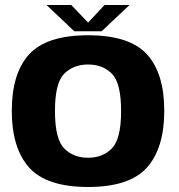

<svg xmlns="http://www.w3.org/2000/svg" viewBox="-20 -740 712 765"><path d="M331 5C441.5 5 519.5 -21 565.5 -72.5C611.5 -124 634.5 -199.5 634.5 -298.5C634.5 -398 611.5 -473 565.5 -523.5C519.5 -574 441.5 -599.5 331 -599.5C220.5 -599.5 142 -574 96 -523.5C50 -473 27 -398 27 -298.5C27 -199.5 50 -124 96 -72.5C142 -21 220.5 5 331 5ZM331 -111.5C291.5 -111.5 260 -124 235.5 -149C211 -174 199 -223.5 199 -297.5C199 -372 211 -421 235.5 -446C260 -470.5 291.5 -483 331 -483C370 -483 402 -470.5 426 -446C450.5 -421 462.5 -372 462.5 -297.5C462.5 -223.5 450.5 -174 426 -149C402 -124 370 -111.5 331 -111.5ZM276 -615.5H385L496 -720H396.5L331 -650L264 -720H165.5Z"/></svg>

Font: Anybody
Style: Bold
Weight: 700
Designer: Tyler Finck
Foundry: Etcetera Type Company
Version: Version 1.110